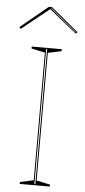

<svg xmlns="http://www.w3.org/2000/svg" viewBox="-61 -953 437 986"><g transform="rotate(5 157.5 -459.5)"><path d="M235 -708V-698L165 -683V-25L235 -10V0H80V-10L150 -25V-683L80 -698V-708ZM155 -5H160V-703H155ZM16 -794 8 -802 150 -919H166L308 -802L299 -794L158 -908ZM300 -802 165 -913H161L162 -912L298 -800Z"/></g></svg>

Font: Kalnia Glaze Thin Thin
Style: Regular
Weight: 250
Version: Version 1.110